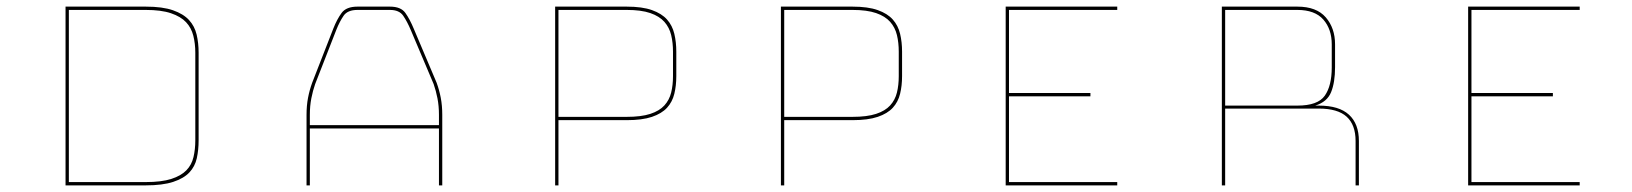

<svg xmlns="http://www.w3.org/2000/svg" viewBox="-20 -650 4931 580"><path d="M178 -90V-630H420Q471 -630 502.5 -619Q534 -608 551 -589.5Q568 -571 574 -545.5Q580 -520 580 -491V-226Q580 -197 574.5 -172Q569 -147 552 -129Q535 -111 503 -100.5Q471 -90 420 -90ZM420 -620H188V-100H420Q468 -100 497.5 -109.5Q527 -119 543 -135.5Q559 -152 564.5 -175.5Q570 -199 570 -226V-491Q570 -518 564 -542Q558 -566 542 -583Q526 -600 496.5 -610Q467 -620 420 -620Z M916 -303V-272H1306V-303Q1306 -330 1301.5 -353Q1297 -376 1290 -396L1221 -559Q1210 -585 1198 -602.5Q1186 -620 1158 -620H1060Q1030 -620 1018 -602.5Q1006 -585 996 -560L932 -396Q925 -376 920.5 -353Q916 -330 916 -303ZM1306 -90V-262H916V-90H906V-303Q906 -331 910.5 -354.5Q915 -378 923 -400L987 -564Q998 -592 1012 -611Q1026 -630 1060 -630H1158Q1191 -630 1204.5 -611Q1218 -592 1230 -563L1299 -400Q1307 -378 1311.5 -354.5Q1316 -331 1316 -303V-90Z M1873 -287H1667V-90H1657V-630H1873Q1920 -630 1949.5 -619.5Q1979 -609 1995 -591Q2011 -573 2017 -548Q2023 -523 2023 -494V-420Q2023 -391 2017 -366.5Q2011 -342 1995 -324.5Q1979 -307 1949.5 -297Q1920 -287 1873 -287ZM1667 -297H1873Q1917 -297 1944.5 -306Q1972 -315 1987 -331.5Q2002 -348 2007.5 -370.5Q2013 -393 2013 -420V-494Q2013 -521 2007.5 -544Q2002 -567 1987 -584Q1972 -601 1944.5 -610.5Q1917 -620 1873 -620H1667Z M2555 -287H2349V-90H2339V-630H2555Q2602 -630 2631.5 -619.5Q2661 -609 2677 -591Q2693 -573 2699 -548Q2705 -523 2705 -494V-420Q2705 -391 2699 -366.5Q2693 -342 2677 -324.5Q2661 -307 2631.5 -297Q2602 -287 2555 -287ZM2349 -297H2555Q2599 -297 2626.5 -306Q2654 -315 2669 -331.5Q2684 -348 2689.5 -370.5Q2695 -393 2695 -420V-494Q2695 -521 2689.5 -544Q2684 -567 2669 -584Q2654 -601 2626.5 -610.5Q2599 -620 2555 -620H2349Z M3355 -100V-90H3018V-630H3355V-620H3028V-369H3274V-359H3028V-100Z M3899 -620H3681V-331H3899Q3961 -331 3982 -361Q4003 -391 4003 -446V-516Q4003 -562 3977.5 -591Q3952 -620 3899 -620ZM3681 -90H3671V-630H3899Q3957 -630 3985 -597.5Q4013 -565 4013 -516V-447Q4013 -401 4001 -371.5Q3989 -342 3953 -331H3964Q4025 -331 4055 -303.5Q4085 -276 4085 -224V-90H4075V-224Q4075 -273 4048 -297.5Q4021 -322 3964 -322H3681Z M4752 -100V-90H4415V-630H4752V-620H4425V-369H4671V-359H4425V-100Z"/></svg>

Font: Bungee Hairline
Style: Regular
Weight: 400
Designer: David Jonathan Ross
Foundry: David Jonathan Ross
Version: Version 1.000;PS 1.0;hotconv 1.0.72;makeotf.lib2.5.5900